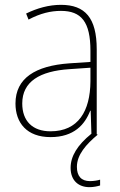

<svg xmlns="http://www.w3.org/2000/svg" viewBox="-20 -557 498 794"><path d="M298 133C298 83 336 40 384 0L380 -2V-353C380 -483 332 -537 232 -537C182 -537 133 -523 88 -501L98 -476C147 -502 190 -512 232 -512C316 -512 354 -467 354 -347V-301L266 -295C127 -285 44 -234 44 -129C44 -49 91 10 189 10C286 10 331 -42 353 -99H355L358 -4C300 43 272 89 272 137C272 190 305 217 350 217C368 217 384 213 394 210V186C385 189 368 192 352 192C316 192 298 171 298 133ZM267 -271 354 -277V-220C353 -98 304 -14 189 -14C114 -14 72 -57 72 -129C72 -220 145 -263 267 -271Z"/></svg>

Font: Noto Sans Malayalam SemiCondensed Thin
Style: Regular
Weight: 100
Width: 4
Designer: Jelle Bosma - Monotype Design Team
Foundry: Monotype Imaging Inc.
Version: Version 2.104